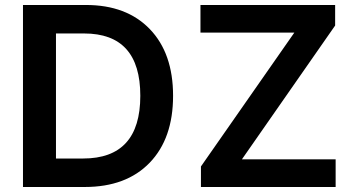

<svg xmlns="http://www.w3.org/2000/svg" viewBox="-20 -747 1417 767"><path d="M318.4 0H71.8V-727.1H323.2Q485.8 -727.1 578.6 -630.6Q671.4 -534.2 671.4 -364.3Q671.4 -193.8 577.9 -96.9Q484.4 0 318.4 0ZM782.7 0V-82L1155.8 -616.7H780.8V-727.1H1318.8V-645L946.3 -110.4H1320.8V0ZM203.6 -113.8H312Q540.5 -113.8 540.5 -364.3Q540.5 -613.3 315.9 -613.3H203.6Z"/></svg>

Font: Interop SemBd
Style: Regular
Weight: 600
Designer: Rasmus Andersson, Google, Jang Haemin
Foundry: jhaemin
Version: Version 1.007